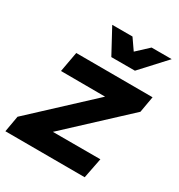

<svg xmlns="http://www.w3.org/2000/svg" viewBox="-193 -879 933 1001"><g transform="rotate(30 274.0 -379.0)"><path d="M413 -611H271L191 -759H313L358 -694L428 -759H549ZM464 1 -14 0 3 -97 346 -416 80 -417 102 -538 562 -537 545 -440 202 -121H488Z"/></g></svg>

Font: Argentum Sans SemiBold
Style: Italic
Weight: 600
Italic angle: -11°
Designer: Julieta Ulanovsky (font), Cristiano Sobral (main changes and remaster)
Foundry: Julieta Ulanovsky (font), Cristiano Sobral (main changes and remaster)
Version: Version 2.007;June 15, 2022;FontCreator 14.0.0.2814 64-bit; 